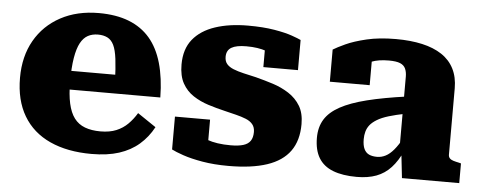

<svg xmlns="http://www.w3.org/2000/svg" viewBox="-43 -655 1927 768"><g transform="rotate(5 920.5 -271.0)"><path d="M235 -268Q235 -217 243 -181Q251 -145 267.5 -123Q284 -101 310.5 -91Q337 -81 373 -81Q410 -81 436.5 -92Q463 -103 482.5 -122.5Q502 -142 517 -167L591 -117Q569 -76 535.5 -47Q502 -18 455.5 -3Q409 12 345 12Q248 12 178 -20Q108 -52 71 -114.5Q34 -177 34 -267Q34 -353 70.5 -417Q107 -481 173 -516.5Q239 -552 326 -552Q396 -552 447 -532Q498 -512 531.5 -473Q565 -434 582 -374.5Q599 -315 600 -237H187V-312H433L414 -282Q412 -339 407.5 -375Q403 -411 393.5 -430.5Q384 -450 368 -458Q352 -466 330 -466Q307 -466 289.5 -456.5Q272 -447 260 -425Q248 -403 241.5 -364.5Q235 -326 235 -268Z M985 -132Q985 -151 975 -163Q965 -175 947.5 -182Q930 -189 908 -194.5Q886 -200 861 -206Q827 -214 794 -224.5Q761 -235 733.5 -253Q706 -271 689.5 -300.5Q673 -330 673 -376Q673 -438 704.5 -477Q736 -516 793 -535Q850 -554 925 -554Q986 -554 1030.5 -546.5Q1075 -539 1102 -529.5Q1129 -520 1139 -515V-394H1000V-488Q1016 -490 1024.5 -486Q1033 -482 1035.5 -475Q1038 -468 1036.5 -460.5Q1035 -453 1033 -446Q1021 -454 1005 -459.5Q989 -465 969.5 -468Q950 -471 925 -471Q885 -471 865.5 -459.5Q846 -448 846 -422Q846 -404 855.5 -393Q865 -382 882.5 -375Q900 -368 923.5 -362.5Q947 -357 974 -351Q1009 -342 1043.5 -331Q1078 -320 1107.5 -301Q1137 -282 1154.5 -253Q1172 -224 1172 -180Q1172 -114 1141.5 -71.5Q1111 -29 1049.5 -8.5Q988 12 895 12Q837 12 790.5 4Q744 -4 712 -15Q680 -26 665 -34V-166H806V-42Q786 -48 775 -58.5Q764 -69 760 -79Q756 -89 759.5 -95Q763 -101 772 -99Q785 -91 803 -84.5Q821 -78 844.5 -74.5Q868 -71 897 -71Q928 -71 947.5 -77Q967 -83 976 -96.5Q985 -110 985 -132Z M1584 -327V-258Q1544 -250 1516 -241.5Q1488 -233 1470 -222Q1452 -211 1442.5 -199Q1433 -187 1429 -172.5Q1425 -158 1425 -142Q1425 -117 1432 -102.5Q1439 -88 1452 -82Q1465 -76 1484 -76Q1502 -76 1518.5 -84.5Q1535 -93 1551 -112Q1567 -131 1584 -162L1592 -112Q1572 -68 1547 -41Q1522 -14 1488.5 -1.5Q1455 11 1410 11Q1353 11 1314.5 -4Q1276 -19 1257 -50.5Q1238 -82 1238 -131Q1238 -174 1257 -205Q1276 -236 1317 -258.5Q1358 -281 1424 -297.5Q1490 -314 1584 -327ZM1591 0 1579 -108 1571 -105V-406Q1571 -424 1565 -437.5Q1559 -451 1543.5 -457.5Q1528 -464 1498 -464Q1456 -464 1428.5 -453Q1401 -442 1391 -428Q1381 -433 1379.5 -441Q1378 -449 1383 -457Q1388 -465 1400 -470.5Q1412 -476 1430 -476V-359H1270V-488Q1286 -498 1318.5 -513Q1351 -528 1401.5 -540Q1452 -552 1519 -552Q1578 -552 1624.5 -541.5Q1671 -531 1703.5 -509.5Q1736 -488 1753 -454.5Q1770 -421 1770 -376V-110Q1770 -101 1775 -95.5Q1780 -90 1789.5 -87Q1799 -84 1814 -81L1821 -79V0Z"/></g></svg>

Font: Roboto Serif ExtraBold
Style: Regular
Weight: 800
Designer: Greg Gazdowicz
Foundry: Commercial Type
Version: Version 1.008